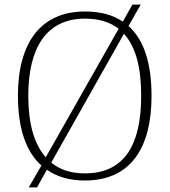

<svg xmlns="http://www.w3.org/2000/svg" viewBox="-20 -775 738 835"><path d="M160 -55 105 40H141L184 -37C227 -6 283 10 349 10C551 10 639 -135 639 -358C639 -496 608 -600 539 -662L592 -755H556L514 -681C471 -710 417 -725 350 -725C157 -725 58 -589 58 -359C58 -221 91 -117 160 -55ZM496 -650 179 -91C128 -148 103 -239 103 -358C103 -569 183 -694 350 -694C411 -694 460 -678 496 -650ZM349 -21C288 -21 240 -37 203 -68L519 -628C572 -570 594 -478 594 -358C594 -148 523 -21 349 -21Z"/></svg>

Font: Noto Serif Lao ExtraLight
Style: Regular
Weight: 200
Designer: Monotype Design Team
Foundry: Monotype Imaging Inc.
Version: Version 2.003